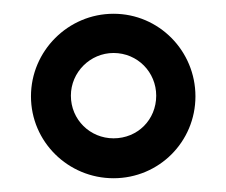

<svg xmlns="http://www.w3.org/2000/svg" viewBox="-20 -750 329 279"><path d="M25 -610C25 -544 79 -491 145 -491C211 -491 264 -544 264 -610C264 -676 211 -730 145 -730C79 -730 25 -676 25 -610ZM83 -611C83 -645 111 -673 145 -673C180 -673 207 -645 207 -611C207 -576 180 -549 145 -549C111 -549 83 -576 83 -611Z"/></svg>

Font: Berkshire Swash
Style: Regular
Weight: 700
Designer: Astigmatic (AOETI)
Foundry: Astigmatic (AOETI)
Version: Version 1.000